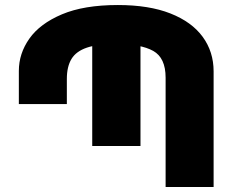

<svg xmlns="http://www.w3.org/2000/svg" viewBox="-20 -744 943 764"><path d="M55 -330V-462Q55 -531 97 -590.5Q139 -650 226.5 -687Q314 -724 449 -724Q573 -724 658 -690.5Q743 -657 786.5 -597.5Q830 -538 830 -460V0H639V-435Q639 -514 589.5 -541.5Q540 -569 442 -569Q369 -569 326 -554.5Q283 -540 264.5 -509.5Q246 -479 246 -430V-330ZM347 -163V-619H539V-163Z"/></svg>

Font: Noto Sans Armenian Black
Style: Regular
Weight: 900
Version: Version 2.007